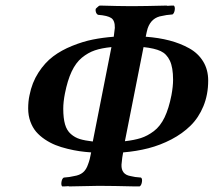

<svg xmlns="http://www.w3.org/2000/svg" viewBox="-20 -667 767 689"><path d="M313 -159.2 379.9 -498Q344.7 -494.6 320.3 -486.3Q295.9 -478 273.9 -460Q252 -441.9 237.1 -410.2Q222.2 -378.4 212.9 -331.1Q207 -300.8 207 -276.9Q207 -242.7 213.4 -220.7Q219.7 -198.7 234.4 -186Q249 -173.3 266.6 -168Q284.2 -162.6 313 -159.2ZM495.1 -498 428.2 -160.2Q461.9 -164.1 485.6 -171.6Q509.3 -179.2 532.2 -196.5Q555.2 -213.9 570.6 -245.8Q585.9 -277.8 595.2 -325.2Q601.1 -356.9 601.1 -380.9Q601.1 -424.8 589.6 -449.2Q578.1 -473.6 556.6 -483.6Q535.2 -493.7 495.1 -498ZM325.2 -637.2 330.1 -641.6Q335 -646.5 337.9 -647H340.8Q409.2 -645 439.9 -645H465.8Q496.1 -645 578.1 -647L581.1 -646Q589.8 -647 604 -647Q608.9 -641.6 606.9 -630.4Q605 -619.1 599.1 -615.2Q574.2 -613.3 562 -609.9Q523.4 -604.5 509.8 -564.9Q509.3 -563.5 506.6 -552.7Q503.9 -542 502.9 -535.2Q549.8 -531.7 588.1 -521.7Q626.5 -511.7 658.7 -493.9Q690.9 -476.1 709 -446.5Q727.1 -417 727.1 -377.9Q727.1 -327.6 710 -286.1Q692.9 -244.6 663.8 -216.1Q634.8 -187.5 595 -166.7Q555.2 -146 512.5 -135Q469.7 -124 421.9 -120.1Q418.5 -104.5 416 -76.2Q414.6 -41 448.2 -35.2Q462.9 -31.2 485.8 -29.8Q491.2 -26.4 489.3 -13.9Q487.3 -1.5 481 2H464.8Q380.9 0 345.2 0H329.1Q304.2 0 228 2L225.1 1Q217.3 2 203.1 2Q198.7 -2.9 200.7 -14.6Q202.6 -26.4 209 -29.8Q230.5 -31.2 246.1 -35.2Q265.6 -38.1 277.6 -48.1Q289.6 -58.1 295.9 -77.1Q302.7 -94.2 307.1 -120.1Q285.2 -121.6 265.1 -124.5Q245.1 -127.4 221.9 -133.1Q198.7 -138.7 179.2 -146.5Q159.7 -154.3 141.1 -166.7Q122.6 -179.2 109.6 -194.3Q96.7 -209.5 88.9 -231Q81.1 -252.4 81.1 -277.8Q81.1 -303.7 85.9 -325.2Q94.7 -370.6 117.9 -406.5Q141.1 -442.4 170.7 -464.6Q200.2 -486.8 239 -502.4Q277.8 -518.1 313.2 -525.1Q348.6 -532.2 388.2 -535.2Q390.1 -547.4 392.1 -566.9Q392.6 -593.3 379.2 -602.3Q365.7 -611.3 332 -613.8Q325.7 -616.7 323.7 -625.5Q321.8 -634.3 325.2 -637.2Z"/></svg>

Font: Common Serif SemiBold
Style: Italic
Weight: 600
Italic angle: -12°
Designer: Philipp H. Poll, Khaled Hosny
Foundry: Stefan Peev, Context Ltd.
Version: Version 1.026